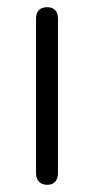

<svg xmlns="http://www.w3.org/2000/svg" viewBox="-20 -509 262 533"><path d="M111 4Q96 4 88 -5Q80 -14 80 -29V-457Q80 -473 88 -481Q96 -489 111 -489Q125 -489 133 -481Q141 -473 141 -457V-29Q141 -14 133.5 -5Q126 4 111 4Z"/></svg>

Font: Nunito ExtraLight Light
Style: Regular
Weight: 300
Version: Version 3.602